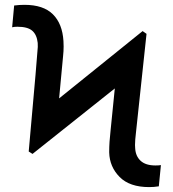

<svg xmlns="http://www.w3.org/2000/svg" viewBox="-20 -757 708 787"><path d="M591.6 9.9Q511.4 9.9 470.3 -31.6Q429.3 -73.2 427.6 -131.7V-136Q427.6 -173.3 433.2 -221.9L450.6 -394.5L113.3 -126.1L97.7 -136Q134.9 -550.1 134.9 -564.6Q134.9 -573.2 134.6 -581Q131 -614.7 112.2 -631Q93.4 -647.4 51.1 -647.4Q38.4 -647.4 29.8 -645.2L38 -734.4Q58.9 -737.2 80.3 -737.2Q157.7 -737.2 196.7 -698.5Q235.8 -659.8 240.1 -588.8Q240.8 -577.8 240.8 -566.4Q240.8 -547.6 238.6 -527.3L222.3 -353.7L564.6 -629.6L580.6 -618.3L537.6 -216.3Q533.4 -181.5 533.4 -162.3Q533.4 -154.5 534.1 -149.1Q535.9 -116.8 556.5 -97.8Q577.1 -78.8 617.2 -78.8Q631.4 -78.8 639.6 -80.3L631 6.7Q611.5 9.9 591.6 9.9Z"/></svg>

Font: Linik Sans Medium
Style: Regular
Weight: 500
Designer: Rasmus Andersson (font), Cristiano Sobral (main changes)
Foundry: rsms
Version: Version 3.018;June 1, 2022;FontCreator 14.0.0.2814 64-bit; t